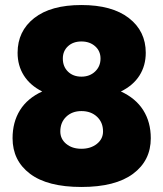

<svg xmlns="http://www.w3.org/2000/svg" viewBox="-20 -732 650 764"><path d="M30 -182Q30 -246 59.5 -293.5Q89 -341 148 -368Q100 -392 75 -431.5Q50 -471 50 -522Q50 -608 116 -660Q182 -712 304 -712Q426 -712 493 -660Q560 -608 560 -522Q560 -471 535 -431.5Q510 -392 461 -368Q520 -341 550 -293.5Q580 -246 580 -182Q580 -93 509.5 -40.5Q439 12 304 12Q169 12 99.5 -40.5Q30 -93 30 -182ZM304 -140Q341 -140 365.5 -159.5Q390 -179 390 -209Q390 -245 366 -267.5Q342 -290 304 -290Q267 -290 243.5 -267.5Q220 -245 220 -209Q220 -179 243.5 -159.5Q267 -140 304 -140ZM304 -427Q337 -427 358.5 -447.5Q380 -468 380 -499Q380 -529 358.5 -548Q337 -567 304 -567Q271 -567 250.5 -548Q230 -529 230 -499Q230 -467 250.5 -447Q271 -427 304 -427Z"/></svg>

Font: Oak Sans Black
Style: Regular
Weight: 900
Designer: Erik Kennedy, Walven
Foundry: Erik Kennedy, Walven
Version: Version 1.000